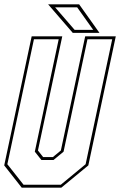

<svg xmlns="http://www.w3.org/2000/svg" viewBox="-22 -868 556 888"><path d="M78.5 0 -2.5 -103 124.5 -700H266L153.5 -172L177.5 -141.5H222.5L259.5 -172L372 -700H513.5L386.5 -103L261.5 0ZM87 -13.5H259L374 -108.5L497 -686.5H382.5L272 -166.5L225.5 -128H169.5L139 -166.5L249.5 -686.5H135L12 -108.5ZM438 -716H314.5L200.5 -848H344ZM409 -730 335 -834H233L323 -730Z"/></svg>

Font: Tourney Condensed Thin
Style: Italic
Weight: 100
Width: 3
Italic angle: -12°
Designer: Tyler Finck
Foundry: Etcetera Type Co
Version: Version 1.010; ttfautohint (v1.8.3)